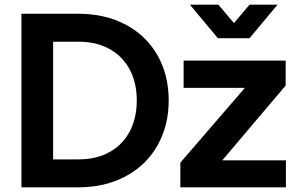

<svg xmlns="http://www.w3.org/2000/svg" viewBox="-20 -804 1261 824"><path d="M72 -745H315Q432 -745 520 -698Q608 -651 656 -566.5Q704 -482 704 -373Q704 -265 656 -180Q608 -95 519.5 -47.5Q431 0 315 0H72ZM318 -120Q393 -120 449.5 -151Q506 -182 536.5 -239.5Q567 -297 567 -373Q567 -449 536.5 -506Q506 -563 449.5 -594Q393 -625 318 -625H208V-120ZM754 -106 1031 -427H768V-544H1206V-437L934 -116H1207V0H754ZM917 -784 984 -705 1051 -784H1171L1051 -640H915L795 -784Z"/></svg>

Font: Evergrow Sans
Style: Bold
Weight: 700
Foundry: 10Web
Version: Version 1.000